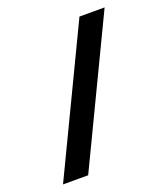

<svg xmlns="http://www.w3.org/2000/svg" viewBox="-133 -816 795 911"><g transform="rotate(-20 264.5 -361.0)"><path d="M374 -721.7H501L155.3 0H28.3Z"/></g></svg>

Font: Estedad-FD ExtraBold
Style: Regular
Weight: 800
Designer: Amin Abedi
Version: Version 7.3